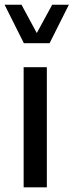

<svg xmlns="http://www.w3.org/2000/svg" viewBox="-24 -801 315 821"><path d="M78.1 -616.2H188L270.5 -780.8H199.2L133.3 -659.7L67.9 -780.8H-4.4ZM77.1 0H176.3V-513.7H77.1Z"/></svg>

Font: Estedad Medium
Style: Regular
Weight: 500
Designer: Amin Abedi
Version: Version 7.3